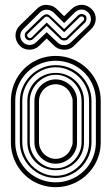

<svg xmlns="http://www.w3.org/2000/svg" viewBox="-20 -773 461 793"><path d="M396 -185.1Q396 -159.4 389.3 -135.6Q382.6 -111.8 370.4 -91.3Q358.2 -70.8 341.2 -54Q324.2 -37.1 303.6 -25.1Q283 -13.2 259.2 -6.6Q235.4 0 210 0Q183.8 0 160 -6.6Q136.2 -13.2 115.7 -25.3Q95.2 -37.4 78.5 -54.3Q61.8 -71.3 49.8 -92Q37.8 -112.8 31.4 -136.5Q24.9 -160.2 24.9 -186V-356Q24.9 -381.6 31.4 -405.4Q37.8 -429.2 49.8 -450Q61.8 -470.7 78.5 -487.7Q95.2 -504.6 115.7 -516.7Q136.2 -528.8 160 -535.4Q183.8 -542 210 -542Q235.4 -542 259.2 -535.4Q283 -528.8 303.6 -516.8Q324.2 -504.9 341.2 -488Q358.2 -471.2 370.4 -450.7Q382.6 -430.2 389.3 -406.4Q396 -382.6 396 -356.9ZM43 -186Q43 -162.8 49 -141.5Q54.9 -120.1 65.8 -101.7Q76.7 -83.3 91.9 -68.1Q107.2 -53 125.7 -42.4Q144.3 -31.7 165.6 -25.9Q187 -20 210 -20Q232.9 -20 254.2 -25.9Q275.4 -31.7 293.8 -42.4Q312.3 -53 327.4 -68Q342.5 -83 353.4 -101.3Q364.3 -119.6 370.1 -140.9Q376 -162.1 376 -185.1L377 -186H376V-356H377L376 -356.9Q376 -379.9 370.1 -401.1Q364.3 -422.4 353.4 -440.7Q342.5 -459 327.4 -474Q312.3 -489 293.8 -499.6Q275.4 -510.3 254.2 -516.1Q232.9 -522 210 -522Q187 -522 165.6 -516.1Q144.3 -510.3 125.7 -499.6Q107.2 -489 91.9 -473.9Q76.7 -458.7 65.8 -440.3Q54.9 -421.9 49 -400.5Q43 -379.2 43 -356ZM357.9 -186Q357.9 -155.5 346.4 -128.7Q335 -101.8 315.1 -81.7Q295.2 -61.5 268.1 -49.8Q241 -38.1 210 -38.1Q179.4 -38.1 152.6 -49.9Q125.7 -61.8 105.6 -82Q85.4 -102.3 73.7 -129.2Q62 -156 62 -186V-356Q62 -386 73.7 -412.8Q85.4 -439.7 105.6 -460Q125.7 -480.2 152.6 -492.1Q179.4 -503.9 210 -503.9Q241 -503.9 268.1 -492.2Q295.2 -480.5 315.1 -460.3Q335 -440.2 346.4 -413.2Q357.9 -386.2 357.9 -356ZM72 -186Q72 -158 82.9 -132.7Q93.8 -107.4 112.5 -88.4Q131.3 -69.3 156.4 -58.1Q181.4 -46.9 210 -46.9Q238.5 -46.9 263.5 -58.1Q288.6 -69.3 307.4 -88.4Q326.2 -107.4 337 -132.7Q347.9 -158 347.9 -186V-356Q347.9 -384 337 -409.3Q326.2 -434.6 307.4 -453.6Q288.6 -472.7 263.5 -483.9Q238.5 -495.1 210 -495.1Q181.4 -495.1 156.4 -483.9Q131.3 -472.7 112.5 -453.6Q93.8 -434.6 82.9 -409.3Q72 -384 72 -356ZM326.9 -186Q326.9 -161.1 317.7 -140Q308.6 -118.9 292.7 -103.3Q276.9 -87.6 255.6 -78.9Q234.4 -70.1 210 -70.1Q185.5 -70.1 164.3 -78.9Q143.1 -87.6 127.2 -103.3Q111.3 -118.9 102.2 -140Q93 -161.1 93 -186V-356Q93 -380.9 102.2 -402Q111.3 -423.1 127.2 -438.7Q143.1 -454.3 164.3 -463.1Q185.5 -471.9 210 -471.9Q234.4 -471.9 255.6 -463.1Q276.9 -454.3 292.7 -438.7Q308.6 -423.1 317.7 -402Q326.9 -380.9 326.9 -356ZM103 -186Q103 -164.6 111.6 -145Q120.1 -125.5 134.8 -110.6Q149.4 -95.7 168.8 -86.8Q188.2 -77.9 210 -77.9Q232.2 -77.9 251.6 -86.5Q271 -95.2 285.5 -110.1Q300 -125 308.5 -144.7Q316.9 -164.3 316.9 -186V-356Q316.9 -377.7 308.5 -397.3Q300 -417 285.5 -431.8Q271 -446.5 251.6 -455.3Q232.2 -464.1 210 -464.1Q188.2 -464.1 168.8 -455.2Q149.4 -446.3 134.8 -431.4Q120.1 -416.5 111.6 -397Q103 -377.4 103 -356ZM298.1 -186Q298.8 -168 291.9 -151.9Q284.9 -135.7 272.7 -123.5Q260.5 -111.3 244.3 -104.1Q228 -96.9 210 -96.9Q191.7 -96.9 175.5 -104.1Q159.4 -111.3 147.6 -123.5Q135.7 -135.7 128.9 -151.9Q122.1 -168 122.1 -186V-356Q122.1 -374 128.9 -390.1Q135.7 -406.2 147.6 -418.5Q159.4 -430.7 175.5 -437.9Q191.7 -445.1 210 -445.1Q228 -445.1 244.3 -437.9Q260.5 -430.7 272.7 -418.5Q284.9 -406.2 291.9 -390.1Q298.8 -374 298.1 -356ZM141.1 -186Q141.1 -171.6 146.6 -159.1Q152.1 -146.5 161.4 -137.2Q170.7 -127.9 183.2 -122.4Q195.8 -116.9 210 -116.9Q220.5 -116.9 230.2 -120Q240 -123 248.2 -128.7Q256.3 -134.3 262.8 -142.2Q269.3 -150.1 272.9 -159.9Q276.1 -166.7 278.1 -172.6Q280 -178.5 280 -186V-356Q280 -363.5 278.1 -369.4Q276.1 -375.2 272.9 -382.1Q269.3 -391.8 262.8 -399.8Q256.3 -407.7 248.2 -413.3Q240 -418.9 230.2 -422Q220.5 -425 210 -425Q195.8 -425 183.2 -419.6Q170.7 -414.1 161.4 -404.8Q152.1 -395.5 146.6 -382.8Q141.1 -370.1 141.1 -356ZM286.9 -585Q277.8 -575.2 265.3 -570.8Q252.7 -566.4 239 -568.1Q229.2 -568.8 219.5 -573.1Q209.7 -577.4 202.9 -585L172.9 -614L143.1 -585Q135.3 -576.7 124.5 -572.3Q113.8 -567.9 102.4 -567.7Q91.1 -567.6 80.2 -571.8Q69.3 -575.9 61 -585Q52.5 -593.5 48.2 -604.4Q43.9 -615.2 43.9 -626.5Q43.9 -637.7 48.5 -648.6Q53 -659.4 62 -668L132.1 -736.1Q138.7 -742.9 148.1 -747.9Q157.5 -752.9 168 -752.9Q179.2 -752.9 190.9 -749.8Q202.6 -746.6 213.9 -736.1L244.9 -706.1L275.9 -736.1Q284.9 -744.6 295.7 -748.9Q306.4 -753.2 317.5 -753.2Q328.6 -753.2 339.2 -748.7Q349.9 -744.1 358.9 -735.1Q367.9 -726.1 371.9 -715.3Q376 -704.6 375.5 -693.6Q375 -682.6 370.2 -672.1Q365.5 -661.6 356.9 -653.1ZM244.9 -678 200.9 -721.9Q193.4 -728 185.4 -730.8Q177.5 -733.6 169.9 -732.9Q163.1 -732.9 156.6 -729.7Q150.1 -726.6 145 -721.9L75.9 -653.1Q70.1 -647.5 66.9 -640.4Q63.7 -633.3 63.6 -625.9Q63.5 -618.4 66.5 -611.2Q69.6 -604 75.9 -597.9Q81.5 -592.3 88.6 -589.7Q95.7 -587.2 103 -587.3Q110.4 -587.4 117.3 -590.5Q124.3 -593.5 129.9 -599.1L172.9 -639.9L216.1 -599.1Q221.9 -593 229.2 -589.6Q236.6 -586.2 244.9 -586.9Q252.4 -586.2 260.1 -589.6Q267.8 -593 273.9 -599.1L344 -666Q349.6 -671.6 352.5 -678.7Q355.5 -685.8 355.6 -693.1Q355.7 -700.4 353.1 -707.8Q350.6 -715.1 345 -720.9Q332 -733.9 316.9 -733.6Q301.8 -733.4 289.1 -721.9ZM154.1 -705.1Q158.9 -709.2 163.3 -711.5Q167.7 -713.9 172.1 -714Q176.5 -714.1 181.2 -711.7Q185.8 -709.2 190.9 -704.1L244.9 -653.1L302 -709Q304.7 -711.9 308.7 -713.5Q312.7 -715.1 317.1 -715.1Q321.5 -715.1 325.8 -713.5Q330.1 -711.9 333 -709Q335.7 -706.3 336.7 -702.4Q337.6 -698.5 337.3 -694.5Q336.9 -690.4 335.2 -686.5Q333.5 -682.6 331.1 -679.9L261 -612.1Q258.1 -608.9 254.4 -607.4Q250.7 -606 247.1 -606Q242.4 -605.2 237.5 -606.7Q232.7 -608.2 229 -612.1L172.9 -666L116.9 -612.1Q114 -609.1 110.1 -607.7Q106.2 -606.2 102.2 -606.3Q98.1 -606.4 94.6 -607.9Q91.1 -609.4 88.9 -612.1Q86.2 -614.5 84.5 -618.2Q82.8 -621.8 82.4 -625.7Q82 -629.6 83.3 -633.7Q84.5 -637.7 87.9 -641.1ZM324 -687Q325.4 -687.7 326.3 -689.7Q327.1 -691.7 327.4 -694.1Q327.6 -696.5 327 -698.6Q326.4 -700.7 325 -701.9Q323 -703.9 320.8 -704.5Q318.6 -705.1 316.3 -705Q314 -704.8 312 -704Q310.1 -703.1 309.1 -701.9L244.9 -639.9L181.9 -700.9Q180.4 -702.1 178.2 -703.1Q176 -704.1 173.7 -704.3Q171.4 -704.6 168.8 -703.9Q166.3 -703.1 164.1 -700.9L95 -634Q91.3 -630.9 92.2 -626.5Q93 -622.1 95.9 -618.9Q99.9 -615.2 103.9 -615.6Q107.9 -616 111.1 -618.9L172.9 -679.9L234.9 -618.9Q236.6 -616.7 239.3 -616Q241.9 -615.2 244.9 -616Q250.2 -614.3 254.9 -618.9Z"/></svg>

Font: TafelwerkOT
Style: Regular
Weight: 400
Designer: Peter Wiegel
Foundry: Peter Wiegel, based on an original design named Oxford by Christine Lord, 1969
Version: Version 1.000